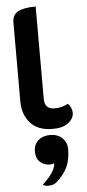

<svg xmlns="http://www.w3.org/2000/svg" viewBox="-66 -745 506 1117"><g transform="rotate(-5 186.5 -186.5)"><path d="M50 -166V-629Q50 -672 83.5 -690.5Q117 -709 187 -709V-171Q187 -138 202 -123.5Q217 -109 249 -109Q287 -109 324 -129Q335 -119 341.5 -104Q348 -89 348 -74Q348 -42 316.5 -16.5Q285 9 225 9Q138 9 94 -40.5Q50 -90 50 -166ZM215 208Q206 214 190 214Q155 214 132 192Q109 170 109 131Q109 91 135.5 67Q162 43 205 43Q250 43 276.5 69Q303 95 303 134Q303 197 281.5 241Q260 285 215 323Q208 329 195.5 332.5Q183 336 170 336Q147 336 138 327Q215 257 215 208Z"/></g></svg>

Font: K2D ExtraBold
Style: Regular
Weight: 800
Designer: Katatrad Aksorn Co.,Ltd.
Foundry: Cadson Demak Co.,Ltd.
Version: Version 1.000; ttfautohint (v1.6)